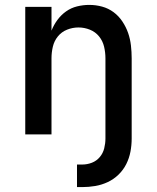

<svg xmlns="http://www.w3.org/2000/svg" viewBox="-20 -548 640 783"><path d="M294 215V123H315Q336 123 355 115.5Q374 108 387 92.5Q400 77 405 57Q410 37 410 17V-310Q410 -334 404.5 -357.5Q399 -381 384 -399.5Q369 -418 346.5 -427Q324 -436 300 -436Q276 -436 253.5 -427Q231 -418 216 -399.5Q201 -381 195.5 -357.5Q190 -334 190 -310V0H83V-520H190V-423Q199 -446 214 -466.5Q229 -487 249.5 -501.5Q270 -516 294.5 -522Q319 -528 344 -528Q371 -528 396.5 -521Q422 -514 443 -498.5Q464 -483 479 -460.5Q494 -438 502.5 -413.5Q511 -389 514 -362.5Q517 -336 517 -310V17Q517 44 512 70.5Q507 97 495 121Q483 145 463.5 164Q444 183 419.5 194.5Q395 206 368.5 210.5Q342 215 315 215Z"/></svg>

Font: Iosevka Semibold Extended
Style: Regular
Weight: 600
Width: 7
Monospace: yes
Designer: Belleve Invis
Foundry: Belleve Invis
Version: Version 32.5.0; ttfautohint (v1.8.4)